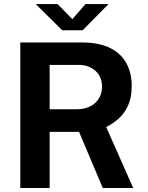

<svg xmlns="http://www.w3.org/2000/svg" viewBox="-20 -934 736 954"><path d="M641.8 0H490.6L372.8 -278.7H226.7V0H80.8V-723H386Q472.5 -723 527.4 -695.4Q582.3 -667.9 608.4 -619.2Q634.4 -570.5 634.4 -506.9Q634.4 -449.8 616.8 -410.6Q599.2 -371.5 570.4 -345.6Q541.6 -319.7 507.6 -302.8ZM360.2 -391.2Q418.7 -391.2 452.8 -422.5Q486.9 -453.8 486.9 -503.3Q486.9 -553.3 453.9 -582.4Q420.9 -611.5 370.5 -611.5H226.7V-391.2ZM289.2 -783.5 157.5 -913.9H266.1L339.3 -838.8L405 -913.9H519.3L390.7 -783.5Z"/></svg>

Font: Public Sans Thin
Style: Regular
Weight: 100
Designer: The Public Sans project authors (U.S. Web Design System). Libre Franklin designed by Pablo Impallari and Rodrigo Fuenzal
Version: Version 1.008